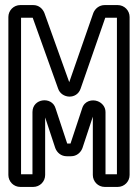

<svg xmlns="http://www.w3.org/2000/svg" viewBox="-20 -712 543 757"><path d="M396 -25V-270C396 -292 381 -307 365 -313C344 -321 313 -315 304 -285L258 -146H245L199 -285C185 -333 108 -325 108 -270V-25H63V-642H109L209 -363C222 -323 283 -318 298 -363L395 -642H441V-25ZM491 -22V-645C491 -671 470 -692 444 -692H393C371 -692 355 -678 348 -661L253 -388L155 -661C148 -678 133 -692 111 -692H60C34 -692 13 -671 13 -645V-22C13 4 34 25 60 25H111C137 25 158 4 158 -22V-249L198 -128C205 -110 221 -96 243 -96H260C282 -96 298 -110 305 -128L346 -252V-22C346 3 366 25 393 25H444C470 25 491 4 491 -22Z"/></svg>

Font: DIN Rundschrift
Style: EngKont
Weight: 400
Width: 3
Version: Version 1.027